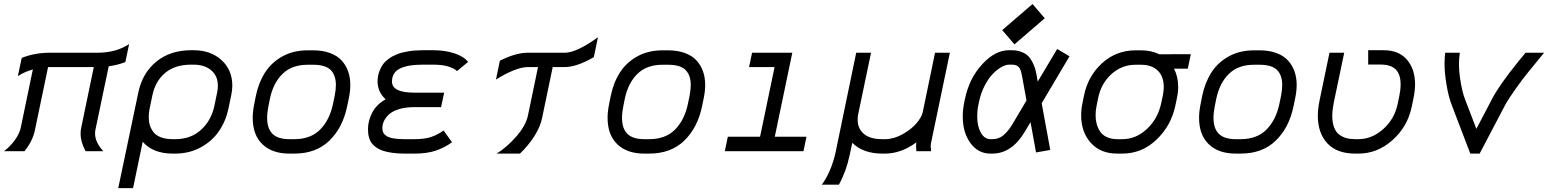

<svg xmlns="http://www.w3.org/2000/svg" viewBox="-31 -767 7853 974"><path d="M452.1 -104Q451.2 -99.6 451.2 -89.8Q451.2 -45.4 493.2 0H403.3Q377.9 -45.9 377.9 -89.8Q377.9 -104 380.9 -118.7L444.8 -426.8H221.7H212.9L145.5 -104Q134.3 -51.3 93.3 0H-10.7Q21.5 -24.4 44.7 -56.9Q67.9 -89.4 74.2 -118.7L135.7 -415Q92.3 -402.3 59.6 -380.9L79.1 -473.1Q144.5 -499.5 221.7 -499.5H463.4Q558.1 -499.5 624 -543.5L605 -452.1Q565.9 -437 520.5 -430.7Z M1056.6 -230.5 1070.8 -298.8Q1074.2 -315.4 1074.2 -332Q1074.2 -381.8 1040.5 -410.4Q1006.8 -439 951.2 -439H939Q856.4 -439 806.9 -397.2Q757.3 -355.5 742.2 -284.2L728 -215.8Q723.6 -195.8 723.6 -171.9Q723.6 -149.9 729.2 -131.6Q734.9 -113.3 747.6 -96.7Q760.3 -80.1 785.2 -70.6Q810.1 -61 845.2 -61H857.4Q937 -61 989 -108.6Q1041 -156.2 1056.6 -230.5ZM857.4 12.2H845.2Q745.1 12.2 692.9 -47.9L644 187.5H568.8L670.9 -298.8Q691.9 -397.5 762.5 -454.8Q833 -512.2 939 -512.2H951.2Q1037.6 -512.2 1092.5 -462.4Q1147.5 -412.6 1147.5 -332Q1147.5 -310.1 1142.1 -284.2L1127.9 -215.8Q1114.3 -151.9 1079.3 -101.1Q1044.4 -50.3 986.6 -19Q928.7 12.2 857.4 12.2Z M1557.6 -438.5H1529.8Q1449.2 -438.5 1402.1 -392.1Q1355 -345.7 1338.4 -266.6L1330.6 -227.5Q1324.2 -197.3 1324.2 -168.9Q1324.2 -114.7 1351.6 -87.9Q1378.9 -61 1437 -61H1461.9Q1544.9 -61 1593.3 -109.9Q1641.6 -158.7 1658.7 -241.7L1667 -281.7Q1672.9 -311.5 1672.9 -335.9Q1672.9 -385.3 1646.5 -411.9Q1620.1 -438.5 1557.6 -438.5ZM1746.1 -335.9Q1746.1 -305.2 1738.3 -267.1L1730 -227.1Q1707.5 -119.1 1639.9 -53.5Q1572.3 12.2 1461.9 12.2H1437Q1349.6 12.2 1300.3 -35.2Q1251 -82.5 1251 -168.9Q1251 -203.1 1259.3 -242.2L1267.1 -281.2Q1281.2 -349.1 1314 -399.9Q1346.7 -450.7 1402.1 -481.2Q1457.5 -511.7 1529.8 -511.7H1557.6Q1606 -511.7 1643.1 -498Q1680.2 -484.4 1702.1 -460.2Q1724.1 -436 1735.1 -404.8Q1746.1 -373.5 1746.1 -335.9Z M1925.3 -263.2Q1886.2 -298.3 1884.3 -351.6Q1884.3 -366.7 1886.7 -380.9Q1889.2 -395 1895.8 -411.4Q1902.3 -427.7 1912.8 -441.9Q1923.3 -456.1 1941.4 -469.2Q1959.5 -482.4 1982.9 -491.7Q2006.3 -501 2040 -506.6Q2073.7 -512.2 2114.7 -512.2H2166.5Q2225.1 -512.2 2272.5 -497.1Q2319.8 -481.9 2343.8 -453.1L2287.1 -406.2Q2278.8 -417 2248 -428Q2217.3 -439 2166.5 -439H2114.7Q2079.6 -439 2052.7 -435.1Q2025.9 -431.2 2003.4 -421.9Q1981 -412.6 1969.2 -395.3Q1957.5 -377.9 1957.5 -353Q1957.5 -296.9 2072.3 -296.9H2222.2L2206.5 -223.6H2072.3Q2027.3 -223.6 1994.1 -213.6Q1960.9 -203.6 1943.1 -187.3Q1925.3 -170.9 1917 -153.3Q1908.7 -135.7 1908.7 -117.2Q1908.7 -104.5 1912.8 -95.5Q1917 -86.4 1928.2 -78.1Q1939.5 -69.8 1962.6 -65.4Q1985.8 -61 2021 -61H2072.8Q2124 -61 2157.2 -72.5Q2190.4 -84 2219.2 -105L2262.2 -45.4Q2223.6 -17.6 2179.2 -2.7Q2134.8 12.2 2072.8 12.2H2021Q1984.9 12.2 1956.1 7.8Q1927.2 3.4 1908.2 -3.4Q1889.2 -10.3 1875.2 -20.8Q1861.3 -31.2 1854 -41.5Q1846.7 -51.8 1842.3 -65.7Q1837.9 -79.6 1836.9 -89.8Q1835.9 -100.1 1835.9 -113.8Q1835.9 -154.3 1857.2 -195.6Q1878.4 -236.8 1925.3 -263.2Z M2646.5 -499.5H2834.5Q2893.6 -499.5 3002.4 -578.1L2981.4 -477.1Q2894.5 -426.8 2834.5 -426.8H2772.9L2718.8 -167.5Q2709.5 -122.6 2679.2 -75.4Q2648.9 -28.3 2606.9 12.2H2488.3Q2540 -19.5 2588.1 -74.5Q2636.2 -129.4 2647.5 -182.1L2698.2 -426.8H2646.5Q2615.2 -426.8 2571.3 -408.7Q2527.3 -390.6 2484.9 -363.3L2504.9 -459Q2585 -499.5 2646.5 -499.5Z M3357.9 -438.5H3330.1Q3249.5 -438.5 3202.4 -392.1Q3155.3 -345.7 3138.7 -266.6L3130.9 -227.5Q3124.5 -197.3 3124.5 -168.9Q3124.5 -114.7 3151.9 -87.9Q3179.2 -61 3237.3 -61H3262.2Q3345.2 -61 3393.6 -109.9Q3441.9 -158.7 3459 -241.7L3467.3 -281.7Q3473.1 -311.5 3473.1 -335.9Q3473.1 -385.3 3446.8 -411.9Q3420.4 -438.5 3357.9 -438.5ZM3546.4 -335.9Q3546.4 -305.2 3538.6 -267.1L3530.3 -227.1Q3507.8 -119.1 3440.2 -53.5Q3372.6 12.2 3262.2 12.2H3237.3Q3149.9 12.2 3100.6 -35.2Q3051.3 -82.5 3051.3 -168.9Q3051.3 -203.1 3059.6 -242.2L3067.4 -281.2Q3081.5 -349.1 3114.3 -399.9Q3147 -450.7 3202.4 -481.2Q3257.8 -511.7 3330.1 -511.7H3357.9Q3406.2 -511.7 3443.4 -498Q3480.5 -484.4 3502.4 -460.2Q3524.4 -436 3535.4 -404.8Q3546.4 -373.5 3546.4 -335.9Z M4044.9 0H3646L3661.1 -73.2H3824.7L3898.4 -426.8H3769L3784.2 -499.5H3988.3L3899.4 -73.2H4060.1Z M4137.7 169.9Q4159.7 141.6 4179 96.7Q4198.2 51.8 4208 4.9L4312.5 -499.5H4387.7L4322.3 -186.5Q4319.8 -174.8 4319.8 -159.2Q4319.8 -115.2 4351.1 -88.1Q4382.3 -61 4445.8 -61H4458Q4502.4 -61 4546.6 -85.4Q4590.8 -109.9 4617.7 -141.1Q4644.5 -172.4 4649.9 -197.8L4712.4 -499.5H4787.6L4691.9 -41Q4690.4 -34.2 4690.4 -24.9Q4690.4 -16.6 4692.4 0H4617.7Q4616.2 -13.2 4616.2 -23.9Q4616.2 -39.1 4617.7 -44.9Q4540.5 12.2 4458 12.2H4445.8Q4347.2 12.2 4292.5 -42.5L4279.3 19.5Q4262.2 101.6 4224.6 169.9Z M5168 -99.1Q5101.6 12.2 5002.9 12.2H4993.7Q4931.2 12.2 4892.1 -41Q4853 -94.2 4853 -176.3Q4853 -211.9 4860.8 -249L4864.3 -265.6Q4886.2 -370.1 4951.7 -441.2Q5017.1 -512.2 5087.4 -512.2H5096.7Q5113.3 -512.2 5125.7 -510.5Q5138.2 -508.8 5155.5 -501.7Q5172.9 -494.6 5185.3 -482.2Q5197.8 -469.7 5209.5 -445.6Q5221.2 -421.4 5227.1 -388.2L5233.4 -353L5332 -518.6L5394.5 -481.4L5253.4 -243.2L5296.9 -6.3L5224.6 6.3L5196.8 -147.5ZM5176.3 -257.3 5154.8 -375.5Q5150.9 -397.5 5146.5 -410.2Q5142.1 -422.9 5134.5 -429.2Q5127 -435.5 5119.1 -437.3Q5111.3 -439 5096.7 -439H5087.4Q5070.3 -439 5048.6 -426.5Q5026.9 -414.1 5004.9 -391.6Q4982.9 -369.1 4963.9 -332Q4944.8 -294.9 4935.5 -251L4932.1 -234.4Q4926.3 -207 4926.3 -176.3Q4926.3 -126.5 4944.8 -93.8Q4963.4 -61 4993.7 -61H5002.9Q5035.6 -61 5059.6 -81.1Q5083.5 -101.1 5104.5 -136.2ZM5115.2 -542 5053.2 -614.3 5207 -746.6 5269 -674.3Z M5945.8 -325.7Q5945.8 -298.3 5939 -267.1L5931.6 -231.9Q5910.2 -129.4 5835.9 -58.6Q5761.7 12.2 5662.1 12.2H5636.7Q5551.8 12.2 5502.7 -42.2Q5453.6 -96.7 5453.6 -182.1Q5453.6 -213.9 5460.9 -247.1L5467.8 -281.2Q5487.8 -380.9 5559.6 -446.3Q5631.3 -511.7 5729.5 -511.7H5757.3Q5810.1 -511.7 5850.1 -491.7L6009.8 -492.2L5994.6 -418.5H5924.8Q5945.8 -377.9 5945.8 -325.7ZM5757.3 -438.5H5729.5Q5659.2 -438.5 5606.7 -390.6Q5554.2 -342.8 5539.1 -266.6L5532.2 -232.4Q5526.9 -208 5526.9 -182.1Q5526.9 -159.7 5532 -139.9Q5537.1 -120.1 5548.6 -101.6Q5560.1 -83 5582.8 -72Q5605.5 -61 5636.7 -61H5662.1Q5732.4 -61 5788.1 -113.5Q5843.8 -166 5860.4 -246.6L5867.7 -281.7Q5872.6 -304.2 5872.6 -325.7Q5872.6 -379.9 5842 -409.2Q5811.5 -438.5 5757.3 -438.5Z M6358.4 -438.5H6330.6Q6250 -438.5 6202.9 -392.1Q6155.8 -345.7 6139.2 -266.6L6131.3 -227.5Q6125 -197.3 6125 -168.9Q6125 -114.7 6152.3 -87.9Q6179.7 -61 6237.8 -61H6262.7Q6345.7 -61 6394 -109.9Q6442.4 -158.7 6459.5 -241.7L6467.8 -281.7Q6473.6 -311.5 6473.6 -335.9Q6473.6 -385.3 6447.3 -411.9Q6420.9 -438.5 6358.4 -438.5ZM6546.9 -335.9Q6546.9 -305.2 6539.1 -267.1L6530.8 -227.1Q6508.3 -119.1 6440.7 -53.5Q6373 12.2 6262.7 12.2H6237.8Q6150.4 12.2 6101.1 -35.2Q6051.8 -82.5 6051.8 -168.9Q6051.8 -203.1 6060.1 -242.2L6067.9 -281.2Q6082 -349.1 6114.7 -399.9Q6147.5 -450.7 6202.9 -481.2Q6258.3 -511.7 6330.6 -511.7H6358.4Q6406.7 -511.7 6443.8 -498Q6481 -484.4 6502.9 -460.2Q6524.9 -436 6535.9 -404.8Q6546.9 -373.5 6546.9 -335.9Z M6909.7 -512.2H6988.8Q7064.9 -512.2 7106.2 -464.4Q7147.5 -416.5 7147.5 -338.9Q7147.5 -308.6 7139.2 -267.1L7130.4 -224.6Q7109.4 -124.5 7033 -56.2Q6956.5 12.2 6859.9 12.2H6844.7Q6750.5 12.2 6702.4 -40Q6654.3 -92.3 6654.3 -179.2Q6654.3 -214.8 6663.1 -257.8L6713.4 -499.5H6788.1L6734.4 -243.2Q6727.5 -208 6727.5 -179.2Q6727.5 -145 6736.6 -121.1Q6745.6 -97.2 6762.5 -84.5Q6779.3 -71.8 6799.1 -66.4Q6818.8 -61 6844.7 -61H6859.9Q6928.2 -61 6985.6 -111.8Q7043 -162.6 7059.1 -239.3L7067.9 -281.7Q7074.2 -311.5 7074.2 -338.9Q7074.2 -390.1 7049.3 -414.8Q7024.4 -439.5 6972.2 -439.5H6909.7Z M7371.6 -471.7Q7370.1 -456.1 7370.1 -445.8Q7370.1 -401.4 7379.2 -348.6Q7388.2 -295.9 7401.4 -262.2L7458.5 -113.3L7540 -268.6Q7575.7 -336.4 7668 -450.7L7708 -499.5H7802.2L7724.6 -404.8Q7694.8 -368.7 7657.2 -315.7Q7619.6 -262.7 7603.5 -232.4L7475.1 12.2H7427.7L7333 -235.8Q7316.9 -277.8 7306.9 -337.9Q7296.9 -397.9 7296.9 -445.8Q7296.9 -463.4 7298.3 -479.5L7300.3 -499.5H7374.5Z"/></svg>

Font: Anka/Coder
Style: Italic
Weight: 400
Italic angle: -12°
Monospace: yes
Version: Version 001.100